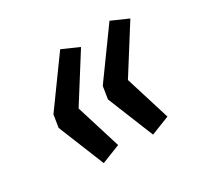

<svg xmlns="http://www.w3.org/2000/svg" viewBox="-91 -563 612 590"><g transform="rotate(-30 215.0 -268.0)"><path d="M123 -83 57 -246 64 -290 182 -453 241 -427 140 -267 189 -109ZM298 -83 232 -246 239 -290 357 -453 416 -427 315 -267 364 -109Z"/></g></svg>

Font: Nunito Sans 10pt SemiCondensed Medium
Style: Italic
Weight: 500
Width: 4
Italic angle: -9°
Designer: Vernon Adams
Foundry: Vernon Adams
Version: Version 3.101;gftools[0.9.27]